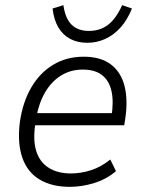

<svg xmlns="http://www.w3.org/2000/svg" viewBox="-20 -717 559 745"><path d="M251 8Q181 8 133.5 -20.5Q86 -49 66.5 -105.5Q47 -162 57 -243Q68 -320 101 -377Q134 -434 186 -465.5Q238 -497 305 -497Q370 -497 409.5 -467.5Q449 -438 463 -384Q477 -330 466 -256L462 -231H100L108 -278H432L412 -261Q422 -323 412.5 -364Q403 -405 375.5 -426Q348 -447 301 -447Q254 -447 217 -424Q180 -401 155.5 -359.5Q131 -318 121 -262L118 -242Q107 -177 120 -133Q133 -89 168 -66.5Q203 -44 255 -44Q294 -44 333 -56.5Q372 -69 408 -98L430 -53Q394 -22 346 -7Q298 8 251 8ZM319 -551Q281 -551 252.5 -566Q224 -581 206.5 -610.5Q189 -640 184 -684L226 -697Q233 -646 257.5 -621.5Q282 -597 325 -597Q368 -597 399 -620.5Q430 -644 454 -697L492 -684Q474 -639 447 -609.5Q420 -580 387.5 -565.5Q355 -551 319 -551Z"/></svg>

Font: Nunito Sans 10pt SemiCondensed Light
Style: Italic
Weight: 300
Width: 4
Italic angle: -9°
Designer: Vernon Adams
Foundry: Vernon Adams
Version: Version 3.101;gftools[0.9.27]